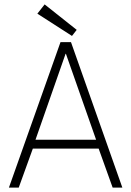

<svg xmlns="http://www.w3.org/2000/svg" viewBox="-20 -851 594 871"><path d="M254.5 -660H302L535 0H491L427.5 -177H129L65 0H20.5ZM141 -217H416L279 -607H277.5ZM306.5 -688 149.5 -789 182.5 -831 328 -715.5Z"/></svg>

Font: League Spartan Thin ExtraLight
Style: Regular
Weight: 250
Version: Version 2.002